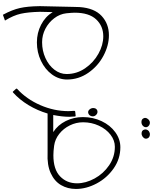

<svg xmlns="http://www.w3.org/2000/svg" viewBox="112 -840 1030 1293"><g transform="rotate(90 626.5 -194.0)"><path d="M218 -413Q287 -413 356.5 -376Q426 -339 471 -274Q516 -209 516 -131Q516 -76 482 -29.5Q448 17 390.5 44.5Q333 72 266 72Q202 72 147.5 44Q93 16 62 -34L60 52Q62 131 73 180.5Q84 230 119 287L80 301Q46 238 34.5 186Q23 134 22 57V56V45L27 -178Q27 -201 28 -212V-215Q35 -315 88 -364Q141 -413 218 -413ZM225 -375Q156 -375 111 -327Q66 -279 66 -182Q66 -166 70 -126Q75 -82 103.5 -44.5Q132 -7 174.5 15Q217 37 265 37Q322 37 371.5 14.5Q421 -8 450 -46Q479 -84 479 -128Q479 -196 440.5 -252.5Q402 -309 343 -342Q284 -375 225 -375Z M767 -146Q767 -100 755 -38H766V0H745Q725 68 688.5 128.5Q652 189 603 233Q599 237 596 232L578 212Q576 208 579 205Q648 142 688.5 49Q729 -44 729 -141Q729 -154 727 -180Q727 -182 728.5 -184Q730 -186 732 -186L760 -189Q765 -189 765 -184Q767 -160 767 -146ZM764 -304Q764 -317 754.5 -326.5Q745 -336 734 -336Q722 -336 715 -328Q708 -320 708 -308Q708 -293 718.5 -281.5Q729 -270 743 -274Q753 -277 758.5 -285.5Q764 -294 764 -304Z M1253 -191Q1253 -135 1227 -90.5Q1201 -46 1146.5 -21Q1092 4 1010 0H761V-38H870Q822 -69 795.5 -122.5Q769 -176 769 -238Q769 -306 796.5 -364Q824 -422 871 -456Q918 -490 972 -490Q1050 -490 1114.5 -445Q1179 -400 1216 -330.5Q1253 -261 1253 -191ZM1026 -39Q1121 -39 1168 -84Q1215 -129 1215 -198Q1215 -257 1182.5 -316.5Q1150 -376 1093.5 -414.5Q1037 -453 969 -453Q926 -453 888 -424Q850 -395 827 -345.5Q804 -296 804 -239Q804 -192 825 -149.5Q846 -107 882 -78.5Q918 -50 962 -44Q1000 -39 1026 -39ZM885 -689Q878 -689 874 -687Q864 -684 858 -676Q852 -668 852 -658Q852 -655 854 -649Q860 -633 879 -633Q887 -633 891 -635Q903 -639 910 -649Q917 -659 913 -671Q910 -680 902.5 -684.5Q895 -689 885 -689ZM807 -689Q802 -689 796 -687Q785 -682 778.5 -670.5Q772 -659 776 -649Q782 -632 802 -632Q819 -632 829.5 -643.5Q840 -655 836 -670Q832 -679 824 -684Q816 -689 807 -689Z"/></g></svg>

Font: Vibes
Style: Regular
Weight: 400
Designer: AbdElmomen Kadhim
Version: Version 1.100